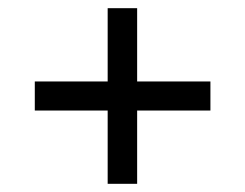

<svg xmlns="http://www.w3.org/2000/svg" viewBox="-20 -592 599 469"><path d="M243 -143V-322H65V-393H243V-572H315V-393H494V-322H315V-143Z"/></svg>

Font: Noto Serif Thai
Style: Bold
Weight: 700
Designer: Monotype Design Team
Foundry: Monotype Imaging Inc.
Version: Version 2.002; ttfautohint (v1.8.4.7-5d5b)